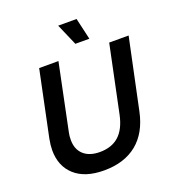

<svg xmlns="http://www.w3.org/2000/svg" viewBox="-165 -1063 1081 1198"><g transform="rotate(-20 375.5 -463.5)"><path d="M58 -219Q58 -251 66 -293L157 -729H285L194 -289Q189 -268 189 -240Q189 -177 227.5 -142Q266 -107 335 -107Q414 -107 462 -150.5Q510 -194 529 -284L622 -729H751L652 -260Q624 -127 539.5 -58.5Q455 10 321 10Q195 10 126.5 -51.5Q58 -113 58 -219ZM359 -937H481L514 -794H421Z"/></g></svg>

Font: Mona Sans SemiBold
Style: Italic
Weight: 600
Italic angle: -11.7°
Designer: Deni Anggara
Foundry: GitHub
Version: Version 2.000